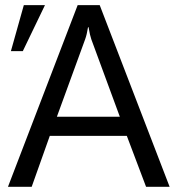

<svg xmlns="http://www.w3.org/2000/svg" viewBox="-20 -720 685 740"><path d="M633.8 0H543L468.8 -196.3H171.9L102.1 0H10.7L279.3 -700.2H364.3ZM441.9 -270 332 -568.4Q326.7 -583 321.3 -615.2H319.3Q314.5 -585.4 308.1 -568.4L199.2 -270ZM153.3 -700.2 67.9 -522.9H22L71.8 -700.2Z"/></svg>

Font: Segoe UI Historic
Style: Regular
Weight: 400
Foundry: Microsoft Corporation
Version: Version 1.03